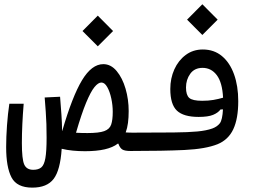

<svg xmlns="http://www.w3.org/2000/svg" viewBox="-20 -692 1212 883"><path d="M580.6 2.4Q553.7 2.4 542.5 -4.6Q531.2 -11.7 524.4 -31.2H521.5Q477.1 3.4 371.1 3.4Q341.8 3.4 314.7 0.7Q287.6 -2 263.7 -7.8Q257.3 90.3 226.8 130.6Q196.3 170.9 128.4 170.9Q57.6 170.9 33 124Q8.3 77.1 8.3 -15.6Q8.3 -62 12.2 -115.7Q16.1 -169.4 22.9 -214.8H88.9Q85 -167.5 82.8 -122.1Q80.6 -76.7 80.6 -34.2Q80.6 39.6 91.3 64.2Q102.1 88.9 132.8 88.9Q156.7 88.9 169.9 77.9Q183.1 66.9 188.7 35.2Q194.3 3.4 194.3 -58.6Q194.3 -93.3 193.4 -121.3Q192.4 -149.4 190.4 -178.2Q188.5 -207 185.5 -243.7L256.3 -247.1Q259.8 -201.2 262.5 -165Q265.1 -128.9 265.6 -89.4Q265.6 -89.4 266.1 -89.4Q312.5 -249 357.2 -323Q401.9 -397 455.1 -397Q490.2 -397 516.6 -365.2Q543 -333.5 557.4 -284.2Q571.8 -234.9 571.8 -181.2Q571.8 -151.4 568.6 -127Q565.4 -102.5 558.1 -83Q565.4 -82.5 572.5 -82.3Q579.6 -82 585.9 -82Q608.9 -82 616.7 -73.7Q624.5 -65.4 624.5 -44.9Q624.5 2.4 580.6 2.4ZM329.6 -81.5Q354.5 -80.1 382.3 -80.1Q434.6 -80.1 459.2 -88.9Q483.9 -97.7 491.2 -118.9Q498.5 -140.1 498.5 -177.7Q498.5 -208.5 491.7 -239.7Q484.9 -271 473.1 -291.7Q461.4 -312.5 446.3 -312.5Q431.6 -312.5 414.3 -291.3Q397 -270 376 -219.5Q355 -168.9 329.6 -81.5ZM429.7 -479 359.4 -549.3 429.7 -620.1 500 -549.3Z M578.1 2.4 585.4 -82Q589.4 -82 593.5 -82Q597.7 -82 601.6 -82Q710 -82 778.3 -82.8Q846.7 -83.5 887.9 -87.4Q929.2 -91.3 956.5 -101.1Q979 -109.4 991 -125Q1002.9 -140.6 1005.4 -189L994.1 -188.5Q982.9 -173.3 960 -163.8Q937 -154.3 893.6 -154.3Q824.2 -154.3 793.7 -183.1Q763.2 -211.9 763.2 -282.7Q763.2 -331.5 781.7 -372.8Q800.3 -414.1 834 -439.2Q867.7 -464.4 912.6 -464.4Q964.4 -464.4 1000.7 -434.1Q1037.1 -403.8 1056.4 -350.1Q1075.7 -296.4 1075.7 -226.6Q1075.7 -146.5 1053 -97.9Q1030.3 -49.3 980.5 -28.8Q925.3 -6.8 828.1 -2.2Q731 2.4 578.1 2.4ZM1005.9 -242.7Q1002.4 -312.5 977.1 -346.2Q951.7 -379.9 911.6 -379.9Q874.5 -379.9 855 -352.8Q835.4 -325.7 835.4 -289.6Q835.4 -254.9 850.3 -241.7Q865.2 -228.5 909.7 -228.5Q938.5 -228.5 961.2 -232.4Q983.9 -236.3 1005.9 -242.7ZM910.6 -531.2 840.3 -601.6 910.6 -672.4 981 -601.6Z"/></svg>

Font: Cascadia Mono SemiLight
Style: Regular
Weight: 350
Monospace: yes
Designer: Aaron Bell
Foundry: Saja Typeworks
Version: Version 2404.023; ttfautohint (v1.8.4)